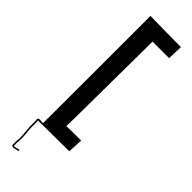

<svg xmlns="http://www.w3.org/2000/svg" viewBox="-345 -828 1057 1057"><g transform="rotate(45 184.0 -299.5)"><path d="M44 22C44 25 45 32 45 36V49V74C46 100 50 124 51 152V162C51 167 49 182 49 187V193V198V204V213C49 220 54 224 61 224C73 224 80 218 91 218H93C99 217 98 208 92 209H90C81 210 74 215 65 215H61C59 215 58 215 58 213V204V198V193V187C58 182 60 167 60 162C60 130 55 103 54 74V49C54 37 53 32 53 22L295 20C296 20 298 -68 300 -68L185 -67C188 -66 191 -731 192 -731H321C322 -731 323 -819 324 -820C324 -820 84 -822 84 -823C84 -823 84 16 83 15C80 11 67 11 59 11C49 11 44 12 44 22Z"/></g></svg>

Font: Hussar Wojna
Style: 3
Weight: 400
Designer: Robert Jablonski
Foundry: Cannot Into Space Fonts
Version: Version 1.01